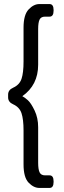

<svg xmlns="http://www.w3.org/2000/svg" viewBox="-20 -788 314 946"><path d="M244 105V109Q244 138 224 138H174Q146 138 121 112Q96 86 96 22V-145Q96 -200 86 -230Q76 -260 45 -274Q20 -285 20 -308V-322Q20 -345 45 -356Q76 -370 86 -399.5Q96 -429 96 -485V-652Q96 -715 121 -741.5Q146 -768 174 -768H224Q244 -768 244 -739V-735Q244 -706 224 -706H202Q182 -706 175 -691.5Q168 -677 168 -645V-469Q168 -369 90 -314Q102 -308 117.5 -294Q133 -280 150.5 -243.5Q168 -207 168 -161V14Q168 46 175 61Q182 76 202 76H224Q244 76 244 105Z"/></svg>

Font: mmAsap
Style: Regular
Weight: 400
Designer: Pablo Cosgaya
Foundry: Omnibus-Type
Version: Version 1.001